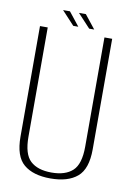

<svg xmlns="http://www.w3.org/2000/svg" viewBox="-87 -820 609 880"><g transform="rotate(10 218.0 -380.0)"><path d="M210.5 5Q129.5 5 86 -31.8Q42.5 -68.5 42.5 -160V-674.5H78.5V-166Q78.5 -85 112.2 -53.8Q146 -22.5 210.5 -22.5Q275 -22.5 308.8 -53.8Q342.5 -85 342.5 -166V-674.5H378.5V-160Q378.5 -68.5 335 -31.8Q291.5 5 210.5 5ZM266.5 -702 208 -765H240L290 -702ZM192.5 -702 134 -765H166L216 -702Z"/></g></svg>

Font: Anybody ExtraLight
Style: Regular
Weight: 200
Designer: Tyler Finck
Foundry: Etcetera Type Company
Version: Version 1.010; ttfautohint (v1.8.3) -l 8 -r 50 -G 200 -x 14 